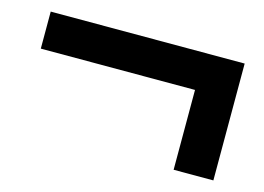

<svg xmlns="http://www.w3.org/2000/svg" viewBox="-58 -454 751 546"><g transform="rotate(15 317.5 -181.0)"><path d="M603 -353V-9H486V-244H32V-353Z"/></g></svg>

Font: Martel Sans ExtraBold
Style: Regular
Weight: 800
Designer: Dan Reynolds and Mathieu Réguer
Foundry: Dan Reynolds and Mathieu Réguer
Version: Version 1.002; ttfautohint (v1.1) -l 5 -r 5 -G 72 -x 0 -D la